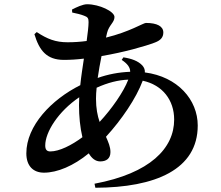

<svg xmlns="http://www.w3.org/2000/svg" viewBox="-20 -829 1040 904"><path d="M142 -668C165 -592 199 -547 281 -547C311 -547 343 -549 375 -553C369 -512 362 -469 358 -428C222 -360 104 -237 104 -107C104 -47 137 -16 187 -16C250 -16 326 -48 398 -107C412 -83 430 -69 452 -69C480 -69 500 -82 500 -113C500 -138 490 -160 479 -185C553 -266 621 -366 652 -449C745 -429 800 -358 800 -266C800 -131 687 -13 425 36L429 55C712 54 911 -31 911 -238C911 -359 817 -468 662 -488C663 -500 659 -511 650 -521C630 -542 600 -553 561 -559L553 -547C580 -529 593 -512 593 -491C539 -489 488 -479 440 -462C445 -496 451 -531 458 -565C564 -583 663 -611 710 -629C736 -639 749 -653 749 -676C749 -705 720 -721 667 -721C655 -721 590 -679 479 -652L484 -674C493 -711 519 -723 519 -749C519 -775 448 -809 390 -809C370 -809 340 -795 319 -784L320 -770C340 -766 361 -761 376 -755C393 -749 397 -743 397 -725C397 -705 393 -673 388 -636C359 -632 329 -630 298 -630C242 -630 203 -645 153 -678ZM584 -454C562 -396 505 -315 449 -255C439 -284 432 -319 432 -364C432 -380 433 -398 435 -416C488 -440 536 -452 584 -454ZM368 -183C317 -145 259 -116 217 -116C200 -116 193 -125 193 -144C193 -207 254 -304 353 -371L352 -333C352 -282 357 -229 368 -183Z"/></svg>

Font: Noto Serif SC
Style: Bold
Weight: 700
Designer: Ryoko NISHIZUKA 西塚涼子 (kana & ideographs); Frank Grießhammer (Latin, Greek & Cyrillic); Wenlong ZHANG 张文龙 (bopomofo); San
Foundry: Adobe
Version: Version 2.001;hotconv 1.1.0;makeotfexe 2.6.0